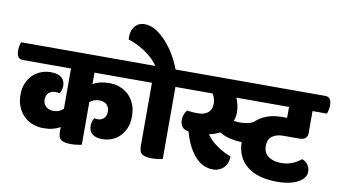

<svg xmlns="http://www.w3.org/2000/svg" viewBox="-126 -1095 2349 1320"><g transform="rotate(10 1049.0 -435.5)"><path d="M833 -620Q857 -620 867.5 -605Q878 -590 878 -561Q878 -548 874.5 -529.5Q871 -511 866 -502H504V-422Q526 -435 554 -442Q582 -449 618 -449Q657 -449 691.5 -436Q726 -423 752.5 -398Q779 -373 794.5 -336Q810 -299 810 -250Q810 -203 795 -168Q780 -133 756 -109Q732 -85 700.5 -73Q669 -61 636 -61Q590 -61 565.5 -80.5Q541 -100 541 -138Q541 -169 557 -193Q570 -190 582 -190Q606 -190 623.5 -206.5Q641 -223 641 -254Q641 -285 621.5 -302.5Q602 -320 570 -320Q549 -320 532.5 -313.5Q516 -307 504 -296V1Q496 4 472 7Q448 10 428 10Q384 10 362 -3.5Q340 -17 340 -62V-93Q318 -80 289.5 -72.5Q261 -65 223 -65Q184 -65 149 -78Q114 -91 87.5 -116.5Q61 -142 45 -179Q29 -216 29 -265Q29 -311 44.5 -346.5Q60 -382 85 -405.5Q110 -429 142 -441Q174 -453 208 -453Q259 -453 283.5 -432Q308 -411 308 -375Q308 -360 303.5 -345Q299 -330 292 -320Q287 -322 280 -323Q273 -324 261 -324Q236 -324 217 -308Q198 -292 198 -261Q198 -230 218.5 -212Q239 -194 271 -194Q294 -194 311 -201.5Q328 -209 340 -221V-502H5Q-20 -502 -30 -517.5Q-40 -533 -40 -563Q-40 -575 -37 -593Q-34 -611 -29 -620Z M908 -620Q890 -647 864 -671Q838 -695 808.5 -714Q779 -733 749.5 -746.5Q720 -760 696 -767Q695 -772 695 -777Q695 -782 695 -787Q695 -807 700.5 -825.5Q706 -844 717.5 -858.5Q729 -873 746 -881.5Q763 -890 787 -890Q827 -890 866 -866Q905 -842 939.5 -804Q974 -766 1002.5 -717.5Q1031 -669 1049 -620H1126Q1150 -620 1160.5 -605Q1171 -590 1171 -561Q1171 -548 1167.5 -529.5Q1164 -511 1159 -502H1069V1Q1061 4 1037 7Q1013 10 993 10Q949 10 927 -3.5Q905 -17 905 -62V-502H848Q823 -502 813 -517.5Q803 -533 803 -563Q803 -575 806 -593Q809 -611 814 -620Z M2093 -620Q2117 -620 2127.5 -605Q2138 -590 2138 -561Q2138 -548 2134.5 -529.5Q2131 -511 2126 -502H2026V-350Q2026 -300 1971 -300H1859Q1808 -300 1779.5 -277.5Q1751 -255 1751 -211Q1751 -161 1786 -137Q1821 -113 1874 -113Q1918 -113 1951.5 -127Q1985 -141 2013 -164Q2038 -156 2053.5 -135Q2069 -114 2069 -86Q2069 -63 2055 -44Q2041 -25 2015.5 -11Q1990 3 1953 11Q1916 19 1871 19Q1733 19 1659 -41Q1585 -101 1583 -208H1574Q1541 -208 1500 -217.5Q1459 -227 1428 -248Q1393 -229 1352 -222Q1368 -198 1389 -178.5Q1410 -159 1433.5 -143.5Q1457 -128 1480.5 -116Q1504 -104 1525 -97Q1525 -76 1518.5 -56.5Q1512 -37 1499 -22Q1486 -7 1466 2.5Q1446 12 1419 12Q1387 12 1357 -1Q1327 -14 1300 -42Q1273 -70 1250 -113Q1227 -156 1211 -216Q1179 -220 1165 -239.5Q1151 -259 1151 -288Q1151 -308 1158 -325.5Q1165 -343 1176 -356Q1188 -354 1207.5 -352Q1227 -350 1251 -350Q1278 -350 1297 -357Q1316 -364 1327 -375.5Q1338 -387 1343 -402Q1348 -417 1348 -434Q1348 -450 1343.5 -467.5Q1339 -485 1328 -502H1141Q1116 -502 1106 -517.5Q1096 -533 1096 -563Q1096 -575 1099 -593Q1102 -611 1107 -620ZM1862 -426V-502H1494Q1504 -479 1510 -454Q1516 -429 1516 -403Q1516 -372 1505 -342Q1524 -338 1548 -338Q1606 -338 1641 -358Q1673 -390 1719.5 -408Q1766 -426 1829 -426Z"/></g></svg>

Font: Baloo
Style: Regular
Weight: 400
Designer: Sarang Kulkarni and Ek Type
Foundry: Ek Type
Version: Version 1.100;PS 1.000;hotconv 1.0.88;makeotf.lib2.5.647800;